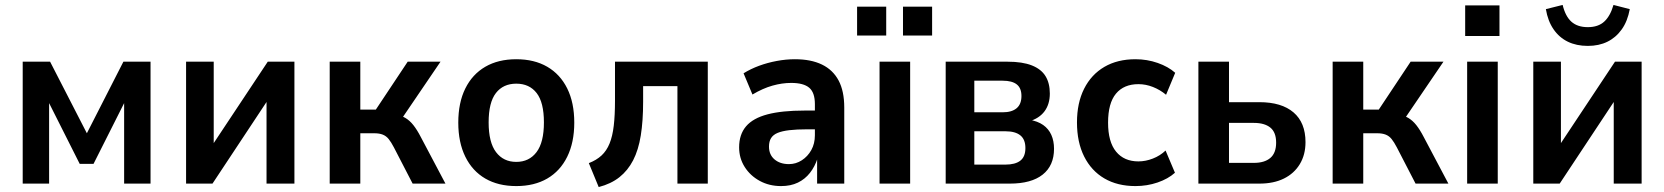

<svg xmlns="http://www.w3.org/2000/svg" viewBox="-20 -744 6743 778"><path d="M72 0V-494H183L332 -204L480 -494H590V0H483V-352H496L359 -80H303L166 -352H179V0Z M734 0V-494H846V-128H822L1065 -494H1173V0H1060V-367H1084L841 0Z M1316 0V-494H1440V-300H1503L1632 -494H1765L1597 -247L1577 -281Q1604 -277 1622 -266.5Q1640 -256 1655 -237Q1670 -218 1685 -189L1785 0H1652L1576 -147Q1565 -168 1555 -180.5Q1545 -193 1531 -198.5Q1517 -204 1497 -204H1440V0Z M2072 10Q1999 10 1946.5 -20.5Q1894 -51 1865.5 -109Q1837 -167 1837 -247Q1837 -328 1865.5 -385.5Q1894 -443 1946.5 -473.5Q1999 -504 2072 -504Q2145 -504 2197.5 -473.5Q2250 -443 2278.5 -385.5Q2307 -328 2307 -247Q2307 -167 2278.5 -109Q2250 -51 2197.5 -20.5Q2145 10 2072 10ZM2072 -88Q2124 -88 2154 -127.5Q2184 -167 2184 -248Q2184 -329 2154.5 -367Q2125 -405 2072 -405Q2019 -405 1989.5 -367Q1960 -329 1960 -248Q1960 -167 1990 -127.5Q2020 -88 2072 -88Z M2406 14 2366 -83Q2397 -95 2417.5 -114Q2438 -133 2450 -162.5Q2462 -192 2467 -234.5Q2472 -277 2472 -336V-494H2848V0H2725V-395H2586V-332Q2586 -254 2576.5 -195Q2567 -136 2545.5 -94.5Q2524 -53 2490 -26Q2456 1 2406 14Z M3145 10Q3097 10 3058.5 -11Q3020 -32 2997.5 -67.5Q2975 -103 2975 -147Q2975 -199 3003 -232Q3031 -265 3089.5 -280.5Q3148 -296 3240 -296H3297V-220H3250Q3208 -220 3178.5 -216.5Q3149 -213 3131 -205.5Q3113 -198 3104.5 -184.5Q3096 -171 3096 -150Q3096 -117 3118.5 -98Q3141 -79 3177 -79Q3205 -79 3229 -94.5Q3253 -110 3267.5 -136Q3282 -162 3282 -196V-322Q3282 -369 3259 -388.5Q3236 -408 3186 -408Q3149 -408 3110 -397Q3071 -386 3029 -361L2993 -447Q3022 -465 3056 -477.5Q3090 -490 3127.5 -497Q3165 -504 3201 -504Q3266 -504 3310.5 -482.5Q3355 -461 3378 -418Q3401 -375 3401 -308V0H3291V-103H3293Q3282 -69 3262 -43.5Q3242 -18 3213 -4Q3184 10 3145 10Z M3544 0V-494H3668V0ZM3639 -600V-717H3757V-600ZM3453 -600V-717H3571V-600Z M3812 0V-494H4063Q4123 -494 4161 -479Q4199 -464 4216.5 -435.5Q4234 -407 4234 -365Q4234 -322 4212.5 -293Q4191 -264 4149 -252L4150 -259Q4185 -253 4207 -237.5Q4229 -222 4240 -197.5Q4251 -173 4251 -141Q4251 -73 4205 -36.5Q4159 0 4072 0ZM3928 -77H4054Q4094 -77 4114.5 -93Q4135 -109 4135 -144Q4135 -179 4114.5 -195.5Q4094 -212 4055 -212H3928ZM3928 -289H4043Q4080 -289 4099.5 -305.5Q4119 -322 4119 -355Q4119 -387 4100 -402Q4081 -417 4043 -417H3928Z M4581 10Q4508 10 4455 -21Q4402 -52 4373 -110Q4344 -168 4344 -248Q4344 -327 4373 -384.5Q4402 -442 4455 -473Q4508 -504 4581 -504Q4628 -504 4671 -489Q4714 -474 4742 -449L4705 -360Q4681 -380 4652 -391.5Q4623 -403 4593 -403Q4534 -403 4502 -364.5Q4470 -326 4470 -247Q4470 -169 4502.5 -129.5Q4535 -90 4593 -90Q4622 -90 4651.5 -101.5Q4681 -113 4703 -134L4741 -44Q4713 -19 4670.5 -4.5Q4628 10 4581 10Z M4836 0V-494H4960V-330H5083Q5173 -330 5221.5 -288.5Q5270 -247 5270 -168Q5270 -117 5247 -79Q5224 -41 5182.5 -20.5Q5141 0 5083 0ZM4960 -84H5061Q5104 -84 5127.5 -104Q5151 -124 5151 -166Q5151 -208 5127.5 -227Q5104 -246 5061 -246H4960Z M5380 0V-494H5504V-300H5567L5696 -494H5829L5661 -247L5641 -281Q5668 -277 5686 -266.5Q5704 -256 5719 -237Q5734 -218 5749 -189L5849 0H5716L5640 -147Q5629 -168 5619 -180.5Q5609 -193 5595 -198.5Q5581 -204 5561 -204H5504V0Z M5917 -598V-722H6056V-598ZM5925 0V-494H6049V0Z M6193 0V-494H6305V-128H6281L6524 -494H6632V0H6519V-367H6543L6300 0ZM6414 -558Q6368 -558 6333 -575Q6298 -592 6275 -625.5Q6252 -659 6244 -707L6312 -724Q6323 -678 6347.5 -656Q6372 -634 6414 -634Q6456 -634 6480.5 -656.5Q6505 -679 6518 -724L6584 -707Q6575 -658 6551.5 -625Q6528 -592 6493.5 -575Q6459 -558 6414 -558Z"/></svg>

Font: Nunito Sans 10pt SemiCondensed
Style: Bold
Weight: 700
Width: 4
Designer: Vernon Adams
Foundry: Vernon Adams
Version: Version 3.101;gftools[0.9.27]